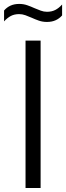

<svg xmlns="http://www.w3.org/2000/svg" viewBox="-56 -944 331 964"><path d="M72.2 0V-740H147.9V0ZM179.5 -833.8Q158.1 -833.8 139.1 -840.4Q120.2 -847 102.8 -855Q87.1 -862 71.7 -867.5Q56.2 -873.1 40.2 -873.1Q16.4 -873.1 -1.2 -864Q-18.8 -854.8 -35.6 -836.6V-891.2Q-21.8 -907.3 -3 -915.8Q15.8 -924.3 40.7 -924.3Q62.1 -924.3 81 -917.6Q99.9 -911 117.3 -903Q133 -896.4 148.5 -890.6Q164.1 -884.8 180 -884.8Q203.7 -884.8 221.6 -894Q239.4 -903.1 255.8 -921.3V-866.6Q242.4 -851.1 223.6 -842.5Q204.7 -833.8 179.5 -833.8Z"/></svg>

Font: Encode Sans Condensed Thin
Style: Regular
Weight: 100
Width: 3
Designer: Multiple Designers
Foundry: Impallari Type
Version: Version 3.002